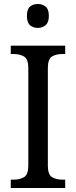

<svg xmlns="http://www.w3.org/2000/svg" viewBox="-20 -943 381 963"><path d="M34 0V-42H50Q79 -42 100.5 -54.5Q122 -67 122 -113V-601Q122 -647 100.5 -659.5Q79 -672 50 -672H34V-714H307V-672H292Q261 -672 240.5 -659.5Q220 -647 220 -601V-113Q220 -67 241 -54.5Q262 -42 292 -42H307V0ZM170 -803Q146 -803 130.5 -816.5Q115 -830 115 -863Q115 -897 130.5 -910Q146 -923 170 -923Q192 -923 208.5 -910Q225 -897 225 -863Q225 -830 208.5 -816.5Q192 -803 170 -803Z"/></svg>

Font: Noto Serif Sinhala SemiCondensed
Style: Regular
Weight: 400
Width: 4
Designer: Jelle Bosma - Monotype Design Team
Foundry: Monotype Imaging Inc.
Version: Version 2.007; ttfautohint (v1.8.4.7-5d5b)